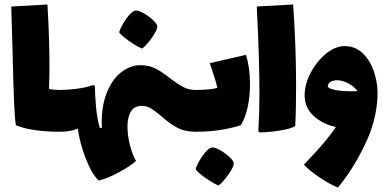

<svg xmlns="http://www.w3.org/2000/svg" viewBox="-20 -586 1719 854"><path d="M271 -93Q271 -45 265 -22.5Q259 0 244 0Q189 0 137.5 -7Q86 -14 51 -29Q42 -65 36 -354L30 -557L191 -566Q200 -417 200 -292Q200 -254 198 -190Q223 -186 244 -186Q260 -186 265.5 -163Q271 -140 271 -93Z M510 -442Q513 -455 525.5 -477.5Q538 -500 554 -518.5Q570 -537 582 -539Q593 -541 615.5 -529Q638 -517 657.5 -499.5Q677 -482 679 -472Q683 -457 656.5 -419.5Q630 -382 612 -370Q591 -378 557 -401.5Q523 -425 510 -442ZM877 -93Q877 -45 871 -22.5Q865 0 850 0Q802 0 768.5 -18Q735 -36 698 -69Q669 -93 651 -104Q633 -115 611 -115Q577 -115 562 -89.5Q547 -64 547 -23Q547 16 558 59.5Q569 103 585 130Q561 152 509.5 180Q458 208 419 217Q387 186 360.5 116.5Q334 47 326 -14Q306 -6 287.5 -3Q269 0 244 0Q229 0 223 -22.5Q217 -45 217 -93Q217 -140 222.5 -163Q228 -186 244 -186Q283 -186 324.5 -191.5Q366 -197 394 -208L402 -204Q402 -169 407 -112.5Q412 -56 424 -17H433Q429 -104 452.5 -167Q476 -230 517 -263Q558 -296 605 -296Q643 -296 672 -281Q701 -266 736 -238Q772 -211 796 -198.5Q820 -186 850 -186Q866 -186 871.5 -163Q877 -140 877 -93Z M1092 -211Q1092 -157 1081.5 -109Q1071 -61 1051 -29Q960 0 850 0Q835 0 829 -22.5Q823 -45 823 -93Q823 -140 828.5 -163Q834 -186 850 -186Q913 -186 947 -195Q937 -237 913 -305L1074 -342Q1092 -285 1092 -211ZM1019 137Q1023 152 996.5 189.5Q970 227 952 239Q931 231 897 207.5Q863 184 850 167Q853 154 865.5 131.5Q878 109 894 90.5Q910 72 922 70Q933 68 955.5 80Q978 92 997.5 109.5Q1017 127 1019 137Z M1129 -2Q1134 -82 1134 -168Q1134 -329 1122 -557L1284 -566Q1297 -374 1297 -202Q1297 -93 1293 -25Q1272 -13 1226 -5.5Q1180 2 1135 3Z M1659 -154Q1654 -45 1600 64Q1546 173 1483 248Q1451 236 1403.5 204.5Q1356 173 1332 146Q1335 142 1339.5 138Q1344 134 1348 129Q1432 42 1474 -21Q1415 -34 1375 -70.5Q1335 -107 1335 -162Q1335 -211 1362 -262.5Q1389 -314 1430.5 -347.5Q1472 -381 1513 -381Q1562 -381 1596 -346.5Q1630 -312 1646 -259Q1662 -206 1659 -154ZM1539 -180Q1561 -180 1571 -181Q1554 -202 1528.5 -215.5Q1503 -229 1479 -229Q1461 -229 1449.5 -221.5Q1438 -214 1438 -200Q1444 -189 1489 -183Q1513 -180 1539 -180Z"/></svg>

Font: Lalezar
Style: Regular
Weight: 400
Designer: Borna Izadpanah
Foundry: Borna Izadpanah
Version: Version 1.003